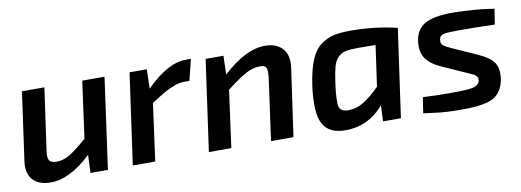

<svg xmlns="http://www.w3.org/2000/svg" viewBox="-48 -755 2765 1019"><g transform="rotate(-10 1334.5 -245.5)"><path d="M537 -490 469 0H375L379 -97Q263 13 161 13Q93 13 62 -24Q31 -61 41 -125L92 -490H213L166 -157Q160 -120 169.5 -105Q179 -90 208 -90Q245 -90 280 -111Q315 -132 375 -184L417 -490Z M1005 -504 977 -390H945Q921 -390 892 -378.5Q863 -367 839 -353.5Q815 -340 766 -308L724 0H603L672 -490H765L762 -386Q880 -504 977 -504Z M1178 -490 1175 -389Q1299 -504 1403 -504Q1465 -504 1497.5 -468Q1530 -432 1521 -366L1469 0H1348L1394 -332Q1399 -373 1391.5 -387.5Q1384 -402 1358 -401Q1320 -401 1280 -379Q1240 -357 1176 -307L1134 0H1013L1082 -490Z M2048 0H1952L1955 -85Q1872 11 1750 12Q1660 13 1627.5 -47Q1595 -107 1615 -253Q1627 -336 1648.5 -387.5Q1670 -439 1705 -464Q1740 -489 1775.5 -496.5Q1811 -504 1868 -504Q1995 -504 2115 -475ZM1983 -406 1894 -407Q1848 -407 1824 -402.5Q1800 -398 1781.5 -380.5Q1763 -363 1754.5 -333Q1746 -303 1738 -247Q1724 -144 1732.5 -117Q1741 -90 1782 -90Q1824 -90 1863 -113.5Q1902 -137 1952 -187Z M2430 -178 2305 -234Q2248 -260 2225 -295Q2202 -330 2208 -382Q2216 -450 2266.5 -477.5Q2317 -505 2421 -504Q2538 -502 2638 -486L2625 -403Q2531 -406 2429 -406Q2368 -406 2348 -401Q2328 -396 2325 -374Q2322 -354 2334 -343.5Q2346 -333 2381 -318L2506 -262Q2568 -235 2591 -203.5Q2614 -172 2607 -117Q2602 -83 2589 -60Q2576 -37 2557.5 -23Q2539 -9 2508.5 -1.5Q2478 6 2447 8.5Q2416 11 2370 11Q2332 11 2303 9.5Q2274 8 2259.5 6.5Q2245 5 2216 1Q2187 -3 2169 -5L2182 -90Q2235 -86 2334 -86Q2425 -86 2454.5 -93.5Q2484 -101 2489 -125Q2488 -131 2489.5 -134.5Q2491 -138 2488 -142Q2485 -146 2484.5 -148Q2484 -150 2479.5 -153Q2475 -156 2473 -158Q2471 -160 2465 -162.5Q2459 -165 2455 -167Q2451 -169 2443 -172.5Q2435 -176 2430 -178Z"/></g></svg>

Font: Exo 2.0 Semi Bold
Style: Italic
Weight: 600
Italic angle: -8°
Designer: Natanael Gama
Version: Version 1.001;PS 001.001;hotconv 1.0.70;makeotf.lib2.5.58329